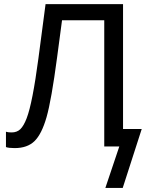

<svg xmlns="http://www.w3.org/2000/svg" viewBox="-20 -708 705 928"><path d="M483.9 -609.9H279.8L255.9 -430.2Q228.5 -224.1 205.1 -142.1Q181.6 -60.1 147 -26.1Q112.3 7.8 50.8 7.8Q22.5 7.8 8.8 2.9V-71.3Q18.1 -67.9 36.1 -67.9Q62 -67.9 78.4 -83.7Q94.7 -99.6 108.9 -136.5Q123 -173.3 137.2 -245.8Q151.4 -318.4 165.5 -424.6Q179.7 -530.8 200.2 -688H574.7V-84.5H665L573.2 200.2H489.3L556.6 0H483.9Z"/></svg>

Font: Liberation Sans
Style: Regular
Weight: 400
Designer: Steve Matteson
Foundry: Ascender Corporation
Version: Version 2.00.1